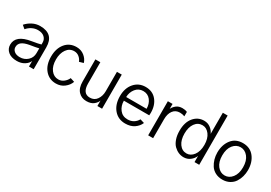

<svg xmlns="http://www.w3.org/2000/svg" viewBox="24 -1652 3620 2561"><g transform="rotate(30 1834.5 -371.0)"><path d="M117.2 -134.8Q117.2 -97.7 148.4 -71.8Q179.7 -45.9 234.4 -45.9Q303.7 -45.9 353 -90.8Q402.3 -135.7 402.3 -205.1V-278.3Q359.4 -267.6 265.6 -252.9Q189.5 -239.3 153.3 -210.9Q117.2 -182.6 117.2 -134.8ZM41 -128.9Q41 -275.4 267.6 -310.5Q369.1 -327.1 402.3 -337.9V-368.2Q402.3 -417 367.2 -449.2Q332 -481.4 267.6 -481.4Q220.7 -481.4 177.2 -459.5Q133.8 -437.5 103.5 -400.4L54.7 -441.4Q93.8 -486.3 148.9 -514.6Q204.1 -543 265.6 -543Q476.6 -543 476.6 -336.9V0H404.3V-85.9Q388.7 -43.9 339.8 -13.2Q291 17.6 224.6 17.6Q137.7 17.6 89.4 -23.4Q41 -64.5 41 -128.9Z M592.8 -262.7Q592.8 -387.7 656.2 -465.3Q719.7 -543 827.1 -543Q897.5 -543 947.8 -502.4Q998 -461.9 1014.6 -406.2L950.2 -387.7Q935.5 -426.8 902.8 -453.1Q870.1 -479.5 827.1 -479.5Q754.9 -479.5 711.9 -418Q668.9 -356.4 668.9 -262.7Q668.9 -163.1 713.9 -104.5Q758.8 -45.9 827.1 -45.9Q873 -45.9 910.6 -75.7Q948.2 -105.5 963.9 -144.5L1028.3 -124Q1007.8 -65.4 953.6 -23.9Q899.4 17.6 827.1 17.6Q722.7 17.6 657.7 -58.6Q592.8 -134.8 592.8 -262.7Z M1124 -184.6V-525.4H1200.2V-200.2Q1200.2 -45.9 1313.5 -45.9Q1382.8 -45.9 1419.4 -99.6Q1456.1 -153.3 1456.1 -226.6V-525.4H1530.3V0H1458V-85Q1450.2 -52.7 1409.7 -17.6Q1369.1 17.6 1295.9 17.6Q1220.7 17.6 1172.4 -33.7Q1124 -85 1124 -184.6Z M1652.3 -266.6Q1652.3 -389.6 1718.8 -466.3Q1785.2 -543 1890.6 -543Q1998 -543 2059.6 -468.3Q2121.1 -393.6 2121.1 -277.3Q2121.1 -263.7 2119.1 -238.3H1728.5Q1728.5 -159.2 1772.5 -102.5Q1816.4 -45.9 1894.5 -45.9Q1945.3 -45.9 1984.4 -69.8Q2023.4 -93.8 2044.9 -133.8L2109.4 -114.3Q2085 -56.6 2030.3 -19.5Q1975.6 17.6 1894.5 17.6Q1785.2 17.6 1718.8 -60.5Q1652.3 -138.7 1652.3 -266.6ZM1730.5 -295.9H2044.9Q2044.9 -373 2002.9 -426.3Q1960.9 -479.5 1890.6 -479.5Q1819.3 -479.5 1775.9 -424.8Q1732.4 -370.1 1730.5 -295.9Z M2240.2 0V-525.4H2312.5V-449.2Q2328.1 -484.4 2364.3 -513.7Q2400.4 -543 2457 -543Q2499 -543 2531.2 -529.3V-460.9Q2496.1 -474.6 2457 -474.6Q2390.6 -474.6 2353.5 -424.8Q2316.4 -375 2316.4 -293V0Z M2571.3 -263.7Q2571.3 -393.6 2633.8 -468.3Q2696.3 -543 2792 -543Q2849.6 -543 2892.1 -509.8Q2934.6 -476.6 2952.1 -433.6V-758.8H3026.4V0H2954.1V-94.7Q2933.6 -45.9 2891.1 -14.2Q2848.6 17.6 2792 17.6Q2752 17.6 2714.4 1.5Q2676.8 -14.6 2644 -46.4Q2611.3 -78.1 2591.3 -134.3Q2571.3 -190.4 2571.3 -263.7ZM2647.5 -263.7Q2647.5 -165 2690.4 -105.5Q2733.4 -45.9 2801.8 -45.9Q2865.2 -45.9 2909.7 -105Q2954.1 -164.1 2954.1 -263.7Q2954.1 -362.3 2909.7 -420.9Q2865.2 -479.5 2801.8 -479.5Q2732.4 -479.5 2689.9 -420.4Q2647.5 -361.3 2647.5 -263.7Z M3229.5 -262.7Q3229.5 -163.1 3275.4 -104.5Q3321.3 -45.9 3389.6 -45.9Q3457 -45.9 3503.4 -104.5Q3549.8 -163.1 3549.8 -262.7Q3549.8 -364.3 3502.9 -421.9Q3456.1 -479.5 3389.6 -479.5Q3322.3 -479.5 3275.9 -421.9Q3229.5 -364.3 3229.5 -262.7ZM3153.3 -262.7Q3153.3 -382.8 3215.3 -462.9Q3277.3 -543 3389.6 -543Q3501 -543 3563.5 -462.9Q3626 -382.8 3626 -262.7Q3626 -211.9 3612.8 -164.1Q3599.6 -116.2 3572.8 -74.7Q3545.9 -33.2 3498.5 -7.8Q3451.2 17.6 3389.6 17.6Q3329.1 17.6 3281.7 -7.3Q3234.4 -32.2 3207.5 -73.7Q3180.7 -115.2 3167 -163.1Q3153.3 -210.9 3153.3 -262.7Z"/></g></svg>

Font: Batunionen A1
Style: Regular
Weight: 400
Designer: HanYang I&C Co.,Ltd.
Foundry: HanYang I&C Co.,Ltd.
Version: Version 2.50; ttfautohint (v1.6)